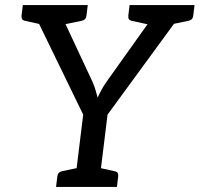

<svg xmlns="http://www.w3.org/2000/svg" viewBox="-20 -737 787 757"><path d="M273 0 308 -285 98 -717H183Q196 -717 202.5 -710.5Q209 -704 214 -694L344 -416Q352 -398 356.5 -382.5Q361 -367 365 -352Q372 -368 380.5 -383.5Q389 -399 401 -416L599 -694Q604 -702 613 -709.5Q622 -717 634 -717H720L404 -285L369 0ZM159 -663 166 -717H241L234 -663ZM554 -663 561 -717H662L655 -663ZM172 -717 151 -639 78 -655Q70 -657 67 -662Q64 -667 65 -676L70 -717ZM326 -717 321 -676Q320 -667 315.5 -662Q311 -657 302 -655L225 -639L224 -717ZM593 -717 572 -639 499 -655Q491 -657 488 -662Q485 -667 486 -676L491 -717ZM747 -717 742 -676Q741 -667 736.5 -662Q732 -657 723 -655L646 -639L645 -717ZM201 0 206 -41Q207 -50 211.5 -55Q216 -60 224 -62L301 -78L303 0ZM339 0 359 -78 432 -62Q441 -60 444 -55Q447 -50 446 -41L441 0Z"/></svg>

Font: Aleo
Style: Italic
Weight: 400
Italic angle: -7°
Designer: Alessio Laiso
Foundry: Alessio Laiso
Version: Version 2.001;gftools[0.9.29]